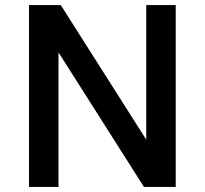

<svg xmlns="http://www.w3.org/2000/svg" viewBox="-20 -735 805 755"><path d="M210 0H94V-715H219L555 -186V-715H671V0H546L210 -529Z"/></svg>

Font: Wix Madefor Text SemiBold
Style: Regular
Weight: 600
Designer: Dalton Maag Ltd
Foundry: Dalton Maag Ltd
Version: Version 3.100